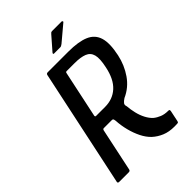

<svg xmlns="http://www.w3.org/2000/svg" viewBox="-236 -910 1009 1009"><g transform="rotate(-45 268.5 -405.0)"><path d="M35 0Q31 0 28.5 -2.5Q26 -5 27 -9L166 -664Q168 -673 178 -673H330Q406 -673 449 -654.5Q492 -636 505 -593Q518 -550 502 -475Q489 -414 455 -365Q421 -316 367 -292Q353 -283 346.5 -274.5Q340 -266 345 -253Q347 -227 353.5 -199.5Q360 -172 372 -149Q384 -126 400 -111Q416 -98 436 -90Q456 -82 482 -82Q488 -82 490 -80Q492 -78 491 -71L478 -9Q477 -5 475.5 -3Q474 -1 467.5 -0.5Q461 0 447 0Q407 0 377 -12.5Q347 -25 324 -46Q302 -67 286.5 -98Q271 -129 261.5 -166Q252 -203 250 -240Q250 -244 248 -250.5Q246 -257 238 -257H178Q175 -257 172.5 -254.5Q170 -252 169 -245L119 -9Q117 0 107 0ZM189 -339Q188 -331 195 -331H262Q319 -331 358 -366.5Q397 -402 412 -475Q424 -530 416.5 -558Q409 -586 382.5 -596.5Q356 -607 312 -607H253Q249 -607 247 -605.5Q245 -604 244 -598ZM317 -719H272Q266 -719 266 -722.5Q266 -726 270 -730L332 -801Q336 -806 339 -808Q342 -810 349 -810H418Q421 -810 423 -806.5Q425 -803 422 -801L334 -727Q329 -724 325.5 -721.5Q322 -719 317 -719Z"/></g></svg>

Font: Glory Medium
Style: Italic
Weight: 500
Italic angle: -12°
Version: Version 1.011